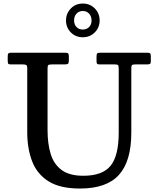

<svg xmlns="http://www.w3.org/2000/svg" viewBox="-20 -1047 894 1082"><path d="M627 -684H541Q530.5 -684 527.2 -687.5Q524 -691 524 -702V-728Q524 -742 528 -746Q532 -750 545 -750H808Q821 -750 825.5 -746.8Q830 -743.5 830 -729.5V-703.5Q830 -690 825.5 -687Q821 -684 808 -684H743.5Q728.5 -684 724.2 -680.5Q720 -677 720 -663V-300Q720 -139 650.5 -61.8Q581 15.5 430.5 15.5Q318 15.5 253.2 -25.5Q188.5 -66.5 161 -138.2Q133.5 -210 133.5 -301.5V-662.5Q133.5 -677.5 127.5 -680.8Q121.5 -684 108 -684H42Q29 -684 26.2 -688.2Q23.5 -692.5 23.5 -706V-730.5Q23.5 -743.5 28.2 -746.8Q33 -750 45 -750H345Q357.5 -750 362.8 -747Q368 -744 368 -730.5V-706.5Q368 -691.5 363.2 -687.8Q358.5 -684 344 -684H273.5Q256.5 -684 252.2 -680.2Q248 -676.5 248 -660V-313Q248 -237.5 265.5 -179.8Q283 -122 327 -89.2Q371 -56.5 449.5 -56.5Q557.5 -56.5 603.2 -112.8Q649 -169 649 -300V-661Q649 -676 645.2 -680Q641.5 -684 627 -684ZM446.5 -837Q406 -837 379 -864.5Q352 -892 352 -931.5Q352 -971 379 -999Q406 -1027 446.5 -1027Q487.5 -1027 514.5 -999.2Q541.5 -971.5 541.5 -931.5Q541.5 -892 514.2 -864.5Q487 -837 446.5 -837ZM446.5 -880.5Q468.5 -880.5 482.2 -894.8Q496 -909 496 -931.5Q496 -955 482.2 -970Q468.5 -985 446.5 -985Q424.5 -985 411 -970Q397.5 -955 397.5 -931.5Q397.5 -909 411 -894.8Q424.5 -880.5 446.5 -880.5Z"/></svg>

Font: Besley* Medium
Style: Regular
Weight: 500
Designer: Owen Earl
Foundry: indestructible type*
Version: Version 3.000; ttfautohint (v1.8.3)